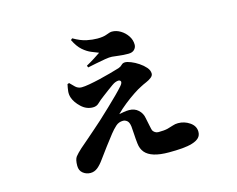

<svg xmlns="http://www.w3.org/2000/svg" viewBox="-95 -770 1191 964"><g transform="rotate(-15 500.0 -288.5)"><path d="M672 51Q625 51 594.5 41.5Q564 32 548.5 13.5Q533 -5 530 -33Q527 -59 526 -81Q525 -103 523 -123Q520 -146 510 -154Q500 -162 489 -162Q467 -162 451 -147.5Q435 -133 420 -114Q401 -90 377 -58Q353 -26 335 -1Q318 23 301.5 36Q285 49 265 49Q243 49 226 35.5Q209 22 209 -3Q209 -36 219.5 -49.5Q230 -63 252 -83Q268 -97 291.5 -117Q315 -137 338.5 -158Q362 -179 378 -193Q406 -219 434 -245.5Q462 -272 485 -295Q508 -318 521 -333Q536 -350 529.5 -358.5Q523 -367 502 -359Q496 -357 484.5 -349Q473 -341 459 -330.5Q445 -320 429 -308Q406 -291 393.5 -278.5Q381 -266 362 -266Q328 -266 301.5 -291Q275 -316 266 -342Q260 -359 262 -376.5Q264 -394 268 -412L277 -415Q288 -403 301.5 -390.5Q315 -378 333 -378Q348 -378 373.5 -382.5Q399 -387 429 -394Q459 -401 487.5 -409Q516 -417 536 -423Q548 -427 555.5 -435Q563 -443 575 -443Q586 -443 605 -435.5Q624 -428 643.5 -415Q663 -402 676.5 -386.5Q690 -371 690 -354Q690 -343 678.5 -334Q667 -325 651.5 -318.5Q636 -312 623 -305Q606 -297 580.5 -280Q555 -263 528.5 -242Q502 -221 480 -199Q491 -201 504.5 -203.5Q518 -206 532 -206Q561 -206 580 -188.5Q599 -171 603 -146Q607 -127 611.5 -105Q616 -83 618 -78Q622 -71 629.5 -66Q637 -61 647 -61Q678 -61 695.5 -65.5Q713 -70 725.5 -74.5Q738 -79 753 -79Q786 -79 813.5 -60Q841 -41 841 -11Q841 8 829 20Q817 32 794 39Q771 46 740.5 48.5Q710 51 672 51ZM386 -476Q410 -489 428.5 -501Q447 -513 462 -523Q447 -529 425.5 -537.5Q404 -546 382 -565Q360 -584 342 -621L350 -628Q388 -606 418 -600Q448 -594 473 -594Q504 -594 522.5 -601.5Q541 -609 551 -609Q574 -609 595.5 -596Q617 -583 631 -562Q645 -541 645 -516Q645 -502 634.5 -491Q624 -480 603 -480Q576 -480 554.5 -483Q533 -486 519 -487Q506 -488 482.5 -484Q459 -480 434 -475Q409 -470 390 -466Z"/></g></svg>

Font: Noto Serif JP ExtraLight Black
Style: Regular
Weight: 900
Version: Version 2.003-H1;hotconv 1.1.1;makeotfexe 2.6.0